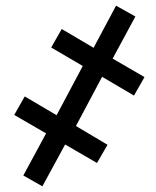

<svg xmlns="http://www.w3.org/2000/svg" viewBox="-20 -652 548 675"><path d="M129 3 209 -144 321 -79 358 -143 247 -209 339 -382 451 -316 488 -381 376 -446 456 -594 388 -632 309 -484 197 -550 160 -485 271 -420 179 -247 67 -313 30 -248 142 -183 62 -35Z"/></svg>

Font: Noto Sans Display SemiCondensed Medium
Style: Italic
Weight: 500
Width: 4
Italic angle: -12°
Designer: Monotype Design Team
Foundry: Monotype Imaging Inc.
Version: Version 1.900